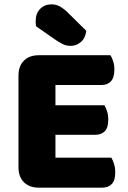

<svg xmlns="http://www.w3.org/2000/svg" viewBox="-20 -860 588 883"><path d="M158 3Q115 3 90 -22Q65 -47 65 -90V-513Q65 -556 90 -581Q115 -606 158 -606H488Q495 -595 500.5 -578Q506 -561 506 -540Q506 -503 490 -486Q474 -469 446 -469H235V-376H460Q467 -365 472.5 -348Q478 -331 478 -310Q478 -273 462 -256.5Q446 -240 418 -240H235V-135H492Q499 -124 504.5 -106Q510 -88 510 -67Q510 -30 494 -13.5Q478 3 450 3ZM146 -739Q145 -743 144.5 -750.5Q144 -758 144 -762Q144 -799 165 -819.5Q186 -840 217 -840Q237 -840 254 -831Q271 -822 291 -803L377 -718Q372 -683 351 -666Q330 -649 306 -649Q285 -649 270 -656.5Q255 -664 238 -675Z"/></svg>

Font: Baloo 2 Latin ExtraBold
Style: Regular
Weight: 400
Designer: Sarang Kulkarni and Ek Type
Foundry: Ek Type
Version: Version 1.001